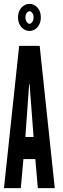

<svg xmlns="http://www.w3.org/2000/svg" viewBox="-20 -972 326 992"><path d="M0.5 0H87.5L101 -150H162.5L175.5 0H263L185 -735H79ZM111 -264 130 -529 130.5 -536.5H133L133.5 -529L153.5 -264ZM132.5 -812Q156.5 -812 173.8 -831.8Q191 -851.5 191 -882Q191 -913 173.8 -932.5Q156.5 -952 132.5 -952Q108 -952 90.5 -932.5Q73 -913 73 -882Q73 -851.5 90.5 -831.8Q108 -812 132.5 -812ZM132.5 -849Q125 -849 118.2 -858.5Q111.5 -868 111.5 -882Q111.5 -896.5 118.2 -905.2Q125 -914 132.5 -914Q139.5 -914 146.5 -905.2Q153.5 -896.5 153.5 -882Q153.5 -868 146.5 -858.5Q139.5 -849 132.5 -849Z"/></svg>

Font: League Gothic SemiCondensed
Style: Regular
Weight: 400
Width: 4
Designer: The League of Moveable Type
Version: Version 1.600; ttfautohint (v1.8.3)